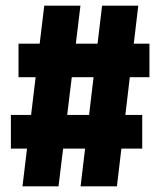

<svg xmlns="http://www.w3.org/2000/svg" viewBox="-20 -659 567 679"><path d="M59.5 0 136.5 -639H264.5L187 0ZM18.5 -133.5V-252.5H483V-133.5ZM265 0 341 -639H469L393.5 0ZM45.5 -386V-504.5H508.5V-386Z"/></svg>

Font: Anek Odia SemiCondensed ExtraBold
Style: Regular
Weight: 800
Width: 4
Designer: Yesha Goshar & Mahesh Sahu (Odia), Yesha Goshar (Latin)
Foundry: Ek Type
Version: Version 1.003